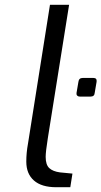

<svg xmlns="http://www.w3.org/2000/svg" viewBox="-20 -783 424 803"><path d="M90 -107Q90 -144 97 -182L189 -763H269L180 -205Q171 -148 171 -127Q171 -94 186 -80Q201 -66 231 -62L283 -57L274 0H215Q154 0 122 -28Q90 -56 90 -107ZM300 -394 308 -441Q310 -457 326 -457H371Q386 -457 384 -441L376 -394Q375 -379 358 -379H314Q307 -379 303 -383Q299 -387 300 -394Z"/></svg>

Font: Exo
Style: Italic
Weight: 400
Italic angle: -9°
Designer: Natanael Gama
Foundry: Natanael Gama
Version: Version 1.500; ttfautohint (v1.6)